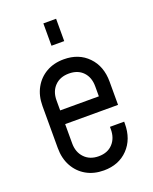

<svg xmlns="http://www.w3.org/2000/svg" viewBox="-142 -829 734 921"><g transform="rotate(-20 224.5 -369.0)"><path d="M227 12.2Q176.1 12.2 137.4 -9.9Q98.8 -32 76.9 -71.8Q55 -111.6 55 -164.5V-378.8Q55 -431.2 76.9 -470.9Q98.8 -510.6 137.4 -532.7Q176.1 -554.8 227 -554.8Q303.4 -554.8 350.4 -506.2Q397.5 -457.8 397.5 -378.8V-260.2H113V-330.2H325V-381.2Q325 -427 298.7 -454.6Q272.4 -482.2 227 -482.2Q181.6 -482.2 154.6 -454.6Q127.5 -427 127.5 -381.2V-162Q127.5 -116.7 154.6 -88.5Q181.6 -60.2 227 -60.2Q272.4 -60.2 298.7 -88.5Q325 -116.7 325 -162V-174.5H397.5V-164.5Q397.5 -85.3 350.4 -36.5Q303.4 12.2 227 12.2ZM194.5 -636V-750H259.5V-636Z"/></g></svg>

Font: Mohave Light
Style: Regular
Weight: 300
Designer: Gumpita Rahayu
Foundry: Tokotype
Version: Version 2.003